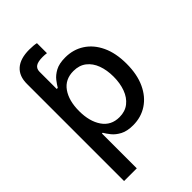

<svg xmlns="http://www.w3.org/2000/svg" viewBox="-276 -828 1126 1126"><g transform="rotate(-45 287.0 -265.0)"><path d="M50.8 204.1V-600.6Q50.3 -666 89.1 -700.2Q127.9 -734.4 202.6 -734.4Q221.2 -734.4 236.6 -732.9Q252 -731.4 261.2 -729V-646Q244.6 -648.4 228 -648.4Q189.5 -648.4 171.6 -637Q153.8 -625.5 153.3 -600.6V-457H162.1Q171.9 -474.1 189.2 -496.6Q206.5 -519 237.5 -535.9Q268.6 -552.7 319.3 -552.7Q385.3 -552.7 437 -519.3Q488.8 -485.8 518.3 -423.1Q547.9 -360.4 547.9 -271.5Q547.9 -183.6 518.6 -120.4Q489.3 -57.1 437.7 -23.2Q386.2 10.7 319.8 10.7Q270.5 10.7 239.3 -5.9Q208 -22.5 189.9 -45.2Q171.9 -67.9 162.1 -85H156.2V204.1ZM296.9 -79.6Q344.2 -79.6 376.2 -105Q408.2 -130.4 424.3 -174.1Q440.4 -217.8 440.4 -272.5Q440.4 -326.7 424.6 -369.6Q408.7 -412.6 376.7 -437.5Q344.7 -462.4 296.9 -462.4Q227.5 -462.4 190.9 -410.4Q154.3 -358.4 154.3 -272.5Q154.3 -186.5 191.2 -133.1Q228 -79.6 296.9 -79.6Z"/></g></svg>

Font: Inter Tight Medium
Style: Regular
Weight: 500
Designer: Rasmus Andersson
Foundry: rsms
Version: Version 3.004; ttfautohint (v1.8.4.7-5d5b)